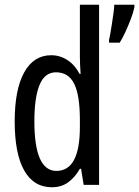

<svg xmlns="http://www.w3.org/2000/svg" viewBox="-20 -780 587 810"><path d="M199 10Q122 10 82 -61Q42 -132 42 -268Q42 -402 82 -474.5Q122 -547 196 -547Q233 -547 264.5 -526.5Q296 -506 316 -468H320Q317 -513 317 -542V-760H398V0H333L322 -68H317Q295 -30 266.5 -10Q238 10 199 10ZM218 -59Q317 -59 317 -244V-274Q317 -378 293 -426.5Q269 -475 216 -475Q169 -475 147 -422Q125 -369 125 -268Q125 -59 218 -59ZM547 -750Q543 -729 532 -700Q521 -671 508.5 -644Q496 -617 485 -600H440V-611Q442 -619 445.5 -638.5Q449 -658 452.5 -681.5Q456 -705 459 -726.5Q462 -748 462 -760H547Z"/></svg>

Font: Noto Sans Gurmukhi ExtraCondensed
Style: Regular
Weight: 400
Width: 2
Designer: Jelle Bosma - Monotype Design Team
Foundry: Monotype Imaging Inc.
Version: Version 2.004; ttfautohint (v1.8.4.7-5d5b)